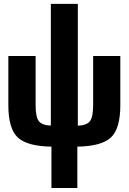

<svg xmlns="http://www.w3.org/2000/svg" viewBox="-20 -729 647 966"><path d="M238.8 216.8H369.1V8.8Q491.2 6.8 538.3 -37.6Q585.4 -82 585.4 -200.7V-447.3H448.7V-200.7Q448.7 -139.2 431.9 -118.7Q415 -98.1 371.6 -96.7V-709.5H235.8V-97.2Q192.4 -98.6 175.8 -118.9Q159.2 -139.2 159.2 -200.7V-447.3H22V-200.7Q22 -82 69.1 -37.6Q116.2 6.8 238.8 8.8Z"/></svg>

Font: Roboto Flex Super Cond Bold
Style: Regular
Weight: 700
Width: 3
Designer: Berlow after Robertson
Foundry: Google
Version: Version 3.000